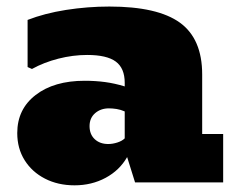

<svg xmlns="http://www.w3.org/2000/svg" viewBox="-20 -552 723 581"><path d="M205.6 8.8Q155.3 8.8 116 -11.5Q76.7 -31.7 54.4 -67.4Q32.2 -103 32.2 -149.4Q32.2 -221.7 87.9 -264.6Q143.6 -307.6 236.3 -307.6Q268.6 -307.6 297.9 -303.7Q327.1 -299.8 357.4 -290.5V-301.3Q357.4 -345.7 330.3 -365.7Q303.2 -385.7 243.7 -385.7Q200.7 -385.7 156.7 -374.5Q112.8 -363.3 76.7 -343.3L63.5 -349.1V-491.7Q114.7 -511.7 179.9 -522Q245.1 -532.2 311 -532.2Q457 -532.2 524.4 -483.4Q591.8 -434.6 591.8 -326.7V-146.5H655.3V0H388.7L364.7 -76.7Q341.8 -36.6 299.6 -13.9Q257.3 8.8 205.6 8.8ZM307.6 -116.2Q320.8 -116.2 335.2 -120.8Q349.6 -125.5 357.4 -133.3V-214.8Q345.2 -220.2 332.8 -222.2Q320.3 -224.1 309.6 -224.1Q284.7 -224.1 267.8 -209.5Q251 -194.8 251 -170.4Q251 -145.5 266.6 -130.9Q282.2 -116.2 307.6 -116.2Z"/></svg>

Font: Bevan
Style: Regular
Weight: 400
Designer: Vernon Adams
Foundry: Vernon Adams
Version: Version 2.100; ttfautohint (v1.8.3)